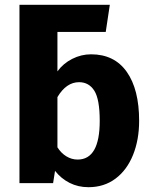

<svg xmlns="http://www.w3.org/2000/svg" viewBox="-20 -762 631 799"><path d="M559 -259Q559 -180 533.5 -117Q508 -54 460.5 -18.5Q413 17 348 17Q305 17 269.5 -1Q234 -19 209 -51L201 0H61V-742H437L420 -629H219V-465Q243 -498 280.5 -517Q318 -536 359 -536Q456 -536 507.5 -463Q559 -390 559 -259ZM395 -259Q395 -349 372.5 -384.5Q350 -420 309 -420Q256 -420 219 -358V-149Q234 -125 256 -111.5Q278 -98 303 -98Q395 -98 395 -259Z"/></svg>

Font: Fira Sans BGR
Style: Bold
Weight: 700
Designer: bBox Type GmbH & Carrois Corporate GbR & Edenspiekermann AG
Foundry: bBox Type GmbH & Carrois Corporate GbR & Edenspiekermann AG
Version: Version 4.301